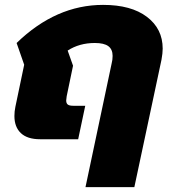

<svg xmlns="http://www.w3.org/2000/svg" viewBox="-20 -570 702 786"><path d="M437 -310Q441 -325 441 -341Q441 -368 423.5 -381Q406 -394 368 -394Q305 -394 257 -363L279 -301L253 -176L251 -159Q251 -147 257.5 -142Q264 -137 280 -137H329L300 0H144Q92 0 65.5 -25Q39 -50 39 -95Q39 -114 43 -133L79 -305L48 -394Q209 -550 402 -550Q517 -550 581.5 -501Q646 -452 646 -371Q646 -352 641 -325L530 196H330Z"/></svg>

Font: Prompt ExtraBold
Style: Italic
Weight: 800
Italic angle: -12°
Designer: Katatrad Team
Foundry: CadsonDemak
Version: Version 1.001